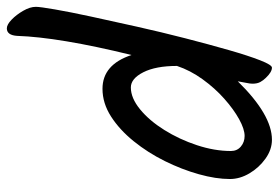

<svg xmlns="http://www.w3.org/2000/svg" viewBox="-147 -664 816 562"><g transform="rotate(-90 261.0 -383.0)"><path d="M133 5Q104 5 77.5 -14Q51 -33 34.5 -61Q18 -89 18 -118Q18 -159 32 -209Q46 -259 70.5 -308.5Q95 -358 128.5 -399.5Q162 -441 201 -466Q240 -491 282 -491Q353 -491 381 -406Q407 -512 421 -596Q435 -680 437 -741Q439 -771 459 -771Q470 -771 484.5 -757Q499 -743 510.5 -723Q522 -703 522 -686Q522 -674 514.5 -630.5Q507 -587 493.5 -524.5Q480 -462 464 -390.5Q448 -319 430 -249Q412 -179 395.5 -121.5Q379 -64 365.5 -29.5Q352 5 344 5Q331 5 314 -13Q307 -20 302 -29Q297 -38 297 -52Q297 -59 299.5 -70.5Q302 -82 304 -95Q206 5 133 5ZM144 -75Q164 -75 193 -91Q222 -107 253 -134.5Q284 -162 310 -198Q336 -234 349 -273Q349 -335 330.5 -371.5Q312 -408 286 -408Q255 -408 222 -381Q189 -354 161.5 -310Q134 -266 117 -214.5Q100 -163 100 -115Q100 -97 113 -86Q126 -75 144 -75Z"/></g></svg>

Font: Solitreo
Style: Regular
Weight: 400
Designer: Nathan Gross, Bryan Kirschen, Binghamton University
Foundry: Eli Heuer
Version: Version 1.100; ttfautohint (v1.8.4.7-5d5b)